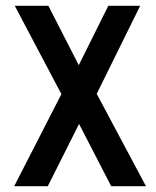

<svg xmlns="http://www.w3.org/2000/svg" viewBox="-20 -643 540 663"><path d="M29 0 192 -318 31 -623H147L252 -418L354 -623H464L314 -319L484 0H364L253 -215L145 0Z"/></svg>

Font: Ligconsolata
Style: Bold
Weight: 700
Monospace: yes
Designer: Raph Levien, Cyreal, Brenton Simpson
Foundry: Raph Levien, Cyreal, Google
Version: Version 3.001; ttfautohint (v1.8.2.53-6de2)